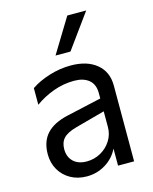

<svg xmlns="http://www.w3.org/2000/svg" viewBox="-121 -889 784 981"><g transform="rotate(-15 270.5 -398.0)"><path d="M51 -149Q51 -216 88 -256.5Q125 -297 201 -314L384 -355V-384Q384 -430 355.5 -453.5Q327 -477 278 -477Q222 -477 169 -458Q116 -439 70 -406V-494Q111 -522 167.5 -539.5Q224 -557 281 -557Q367 -557 417.5 -515.5Q468 -474 468 -401V0H383V-90Q360 -43 315 -15.5Q270 12 216 12Q168 12 130.5 -9Q93 -30 72 -66.5Q51 -103 51 -149ZM235 -62Q275 -62 309 -81Q343 -100 363.5 -132.5Q384 -165 384 -204V-287L226 -244Q179 -231 159 -209.5Q139 -188 139 -152Q139 -111 164.5 -86.5Q190 -62 235 -62ZM331 -808H431L299 -626H220Z"/></g></svg>

Font: Application
Style: Regular
Weight: 400
Designer: Wei Huang
Foundry: Wei Huang
Version: Version 0.012